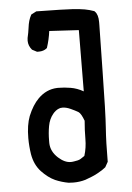

<svg xmlns="http://www.w3.org/2000/svg" viewBox="-56 -833 612 888"><g transform="rotate(-5 250.0 -389.0)"><path d="M58.6 -210Q58.6 -270.5 74.2 -311.5Q94.7 -361.3 123 -389.6Q161.1 -427.7 210.9 -429.7Q214.8 -429.7 218.8 -429.7Q244.1 -429.7 273.9 -424.8Q303.7 -419.9 333 -403.3L335 -687.5L198.2 -695.3Q193.4 -657.2 180.7 -618.2L178.7 -616.2Q164.1 -604.5 142.6 -604.5Q139.6 -604.5 133.8 -604.5L111.3 -616.2Q94.7 -635.7 94.7 -659.2Q94.7 -665 95.7 -671.9Q101.6 -697.3 104 -716.8Q106.4 -736.3 110.4 -750Q114.3 -763.7 122.1 -778.3L146.5 -791Q281.2 -789.1 315.4 -786.6Q349.6 -784.2 371.1 -780.3Q392.6 -776.4 414.1 -768.6Q416 -766.6 417 -765.6Q431.6 -751 431.6 -716.8Q431.6 -714.8 431.6 -705.1Q430.7 -677.7 427.7 -485.8Q424.8 -293.9 419.9 -226.6Q415 -159.2 415 -72.3V-69.3L401.4 -44.9Q387.7 -33.2 363.3 -20Q338.9 -6.8 304.7 4.9Q278.3 12.7 249 12.7Q235.4 12.7 226.6 11.7Q194.3 5.9 165 -6.8Q132.8 -21.5 103 -53.2Q73.2 -85 64.5 -134.8Q58.6 -172.9 58.6 -210ZM309.6 -105.5Q321.3 -142.6 321.3 -183.6Q321.3 -224.6 325.2 -267.6Q312.5 -301.8 300.8 -309.6Q286.1 -318.4 265.6 -327.6Q245.1 -336.9 228.5 -336.9Q217.8 -336.9 211.9 -334Q196.3 -328.1 183.6 -312.5Q165 -290 159.2 -257.8Q153.3 -225.6 153.3 -189.5Q153.3 -183.6 153.3 -178.7Q154.3 -139.6 187.5 -109.4Q216.8 -83 245.1 -83Q252.9 -83 263.2 -85Q273.4 -86.9 278.3 -87.9Q288.1 -90.8 292 -93.8Z"/></g></svg>

Font: JasonHandwriting2
Style: SemiBold
Weight: 600
Version: Version 1.04.7